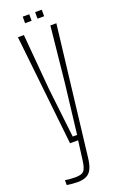

<svg xmlns="http://www.w3.org/2000/svg" viewBox="-170 -735 611 981"><g transform="rotate(-20 136.0 -245.0)"><path d="M70.5 200Q59 200 41.5 198.5Q24 197 13 195V168.5Q24 170.5 38.5 171.8Q53 173 68.5 173Q104.5 173 116 158.2Q127.5 143.5 132.5 104L146 0H102L37 -600H69.5L95.5 -298.5L126.5 -27.5H150.5L182.5 -298.5L213.5 -600H246L163 103Q159 137.5 149.2 158.8Q139.5 180 120.5 190Q101.5 200 70.5 200ZM163.5 -655V-690.5H199.5V-655ZM96 -655V-690.5H131.5V-655Z"/></g></svg>

Font: Big Shoulders Display Thin ExtraLight
Style: Regular
Weight: 250
Version: Version 2.002